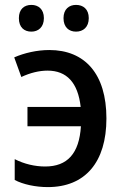

<svg xmlns="http://www.w3.org/2000/svg" viewBox="-20 -753 498 783"><path d="M57 -679C57 -641 79 -624 108 -624C136 -624 159 -642 159 -679C159 -716 136 -733 108 -733C79 -733 57 -716 57 -679ZM239 -679C239 -642 261 -624 290 -624C319 -624 342 -642 342 -679C342 -716 319 -733 290 -733C262 -733 239 -716 239 -679ZM175 10C327 10 414 -91 414 -270C414 -452 326 -549 181 -549C131 -549 79 -537 38 -519L67 -439C103 -456 140 -465 174 -465C252 -465 298 -416 309 -317H92V-238H310C303 -127 255 -74 164 -74C123 -74 79 -84 40 -104V-19C74 -1 125 10 175 10Z"/></svg>

Font: Noto Sans SemiCondensed Medium
Style: Regular
Weight: 500
Width: 4
Designer: Monotype Design Team
Foundry: Monotype Imaging Inc.
Version: Version 2.013